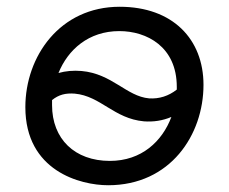

<svg xmlns="http://www.w3.org/2000/svg" viewBox="-20 -544 677 568"><path d="M406 -185C434 -183 461 -187 487 -198C460 -126 399 -68 305 -68C201 -68 134 -133 134 -233V-248C154 -264 174 -269 201 -267C278 -260 317 -193 406 -185ZM300 4C484 4 582 -145 582 -293C582 -428 491 -524 334 -524C157 -524 55 -377 55 -227C55 -38 218 4 300 4ZM153 -328C181 -397 242 -452 333 -452C414 -452 503 -406 503 -287V-279C479 -260 451 -251 421 -253C354 -259 312 -326 221 -334C197 -336 174 -334 153 -328Z"/></svg>

Font: Fixel Display
Style: Italic
Weight: 400
Italic angle: -10°
Designer: AlfaBravo + MacPaw
Foundry: Kyrylo Tkachov, Marchela Mozhyna, Serhii Makarenko, Maria Weinstein, Zakhar Kryvoshyya
Version: Version 1.210;Glyphs 3.2 (3217)